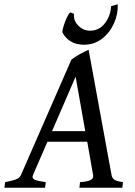

<svg xmlns="http://www.w3.org/2000/svg" viewBox="-40 -875 627 895"><path d="M202.6 -263.7H357.4L312.5 -517.6ZM366.7 -214.4H181.2L113.8 -59.1Q107.4 -43.9 121.8 -37.4Q136.2 -30.8 173.3 -25.9L169.9 0H-19.5L-16.1 -25.9Q15.1 -31.7 33.2 -38.3Q51.3 -44.9 57.6 -59.1L292.5 -596.2Q309.1 -610.4 332.8 -623Q356.4 -635.7 373 -643.1L480 -59.1Q482.4 -45.4 492.4 -37.8Q502.4 -30.3 533.2 -25.9L530.3 0H330.1L333 -25.9Q367.7 -28.3 382.3 -35.9Q397 -43.5 394 -59.1ZM478 -846.2 508.8 -855Q510.7 -809.6 491.5 -766.4Q472.2 -723.1 436 -694.8Q399.9 -666.5 351.6 -666.5Q314.9 -666.5 289.6 -682.1Q264.2 -697.8 250.5 -724.6Q250.5 -732.9 255.9 -751.5Q261.2 -770 269.8 -789.1Q278.3 -808.1 286.6 -817.4L305.2 -810.5Q301.3 -779.8 324.7 -755.9Q348.1 -731.9 379.4 -731.9Q421.9 -731.9 448.5 -765.9Q475.1 -799.8 478 -846.2Z"/></svg>

Font: Gentium Book Plus
Style: Italic
Weight: 400
Italic angle: -8°
Designer: Victor Gaultney, Annie Olsen, Iska Routamaa, Becca Hirsbrunner
Foundry: SIL International
Version: Version 6.101